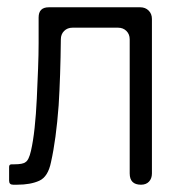

<svg xmlns="http://www.w3.org/2000/svg" viewBox="-20 -507 512 527"><path d="M5 -11V-49Q5 -56 12 -56H19Q43 -56 50 -62Q59 -67 65 -93Q71 -119 75 -156Q79 -193 81 -236Q83 -279 84.5 -318.5Q86 -358 86 -388.5Q86 -419 86 -431V-459Q86 -487 114 -487H365Q379 -487 388 -478Q397 -469 397 -455V-31Q397 -17 389 -8.5Q381 0 367 0Q336 0 336 -31V-399Q336 -413 327 -422Q318 -431 304 -431H179Q165 -431 156 -422Q147 -413 147 -399Q146 -299 141 -218Q134 -124 120 -62Q112 -22 88 -11Q64 0 27 0H16Q5 0 5 -11Z"/></svg>

Font: Higure Gothic
Style: Regular
Weight: 400
Designer: Yoshimichi Ohira
Foundry: Positype
Version: Version 1.000